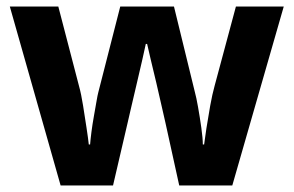

<svg xmlns="http://www.w3.org/2000/svg" viewBox="-20 -566 896 586"><path d="M485 -191Q481 -208 473.5 -241.5Q466 -275 457 -313.5Q448 -352 440 -384.5Q432 -417 429 -432H425Q422 -417 414.5 -384.5Q407 -352 398 -313.5Q389 -275 381 -241Q373 -207 369 -189L325 0H165L10 -546H158L221 -304Q228 -279 233.5 -244Q239 -209 244 -176.5Q249 -144 251 -125H255Q256 -139 259 -162.5Q262 -186 266.5 -211Q271 -236 274.5 -256.5Q278 -277 280 -284L347 -546H511L575 -284Q579 -270 584.5 -239Q590 -208 594.5 -176Q599 -144 599 -125H603Q605 -142 610 -174.5Q615 -207 621.5 -243Q628 -279 635 -304L700 -546H846L689 0H527Z"/></svg>

Font: Noto Sans Adlam
Style: Regular
Weight: 400
Designer: Mark Jamra, Neil Patel
Foundry: JamraPatel LLC
Version: Version 3.001